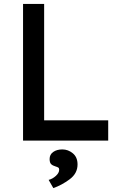

<svg xmlns="http://www.w3.org/2000/svg" viewBox="-20 -720 639 983"><path d="M534 0H98V-700H206V-78L178 -104H534ZM283 149Q283 141 278.5 138Q274 135 264 132Q250 128 242 120.5Q234 113 234 94Q234 71 252.5 58Q271 45 299 45Q329 45 353 65Q377 85 377 122Q377 168 336.5 198Q296 228 253 243L229 201Q249 196 266 180.5Q283 165 283 149Z"/></svg>

Font: Lexend
Style: Regular
Weight: 400
Designer: Thomas Jockin
Foundry: Lexend
Version: Version 1.000